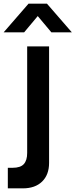

<svg xmlns="http://www.w3.org/2000/svg" viewBox="-53 -795 414 1055"><path d="M-10 240V127H15.7Q59.7 127 78 106.5Q96.3 86.1 96.3 45.8V-540H216.7V100Q216.7 165.2 178.4 202.6Q140.2 240 72.2 240ZM-32.8 -617.5 103.9 -775H204.9L341.6 -617.5H229.1L154.4 -706.7L79.8 -617.5Z"/></svg>

Font: Manrope ExtraLight
Style: Regular
Weight: 200
Designer: Mikhail Sharanda
Foundry: Mikhail Sharanda
Version: Version 4.505